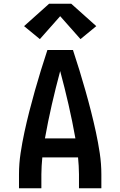

<svg xmlns="http://www.w3.org/2000/svg" viewBox="-20 -1001 640 1021"><path d="M81 0V-74Q81 -130 89.5 -186.5Q98 -243 110 -298.5Q122 -354 136 -409Q150 -464 165.5 -518.5Q181 -573 197.5 -627Q214 -681 232 -735H368Q386 -681 402.5 -627Q419 -573 434.5 -518.5Q450 -464 464 -409Q478 -354 490 -298.5Q502 -243 510.5 -186.5Q519 -130 519 -74V0H400V-74Q400 -96 398.5 -119Q397 -142 395 -164H205Q203 -142 201.5 -119Q200 -96 200 -74V0ZM381 -265Q365 -355 344.5 -444.5Q324 -534 300 -623Q276 -534 255.5 -444.5Q235 -355 219 -265ZM192 -793 108 -862 241 -981H359L492 -862L408 -793L300 -915Z"/></svg>

Font: Iosevka Curly Extended
Style: Bold
Weight: 700
Width: 7
Monospace: yes
Designer: Belleve Invis
Foundry: Belleve Invis
Version: Version 11.1.0; ttfautohint (v1.8.3)